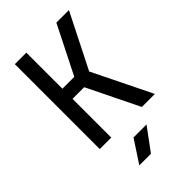

<svg xmlns="http://www.w3.org/2000/svg" viewBox="-283 -828 1167 1167"><g transform="rotate(-45 300.0 -245.0)"><path d="M88 0H187V-333H287L450 0H562L376 -379L553 -730H445L289 -420H187V-730H88ZM188 240H288L395 95H283Z"/></g></svg>

Font: JetBrains Mono Medium
Style: Regular
Weight: 436
Monospace: yes
Designer: Philipp Nurullin, Konstantin Bulenkov
Foundry: JetBrains
Version: Version 2.305